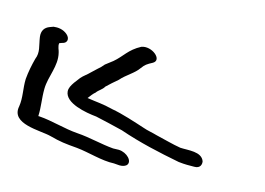

<svg xmlns="http://www.w3.org/2000/svg" viewBox="-116 -465 565 410"><g transform="rotate(-5 166.5 -259.5)"><path d="M-15 -190C5 -176 15 -171 39 -160C64 -148 89 -128 115 -120L126 -115C131 -113 137 -112 142 -114C154 -120 145 -141 128 -148L116 -152C92 -163 68 -180 43 -191C16 -203 -8 -222 -35 -234C-36 -234 -36 -234 -37 -235C-29 -254 -27 -271 -19 -292C-9 -318 15 -337 18 -366C19 -370 17 -380 21 -386H27C38 -384 44 -393 38 -404C32 -415 21 -420 12 -422H4C-8 -422 -16 -416 -19 -403C-23 -384 -21 -370 -33 -357C-42 -344 -50 -331 -57 -316C-65 -296 -66 -277 -76 -259C-98 -223 -35 -204 -15 -190ZM30 -282C23 -257 65 -233 86 -223C102 -213 120 -201 138 -189C175 -159 213 -135 253 -111C267 -104 274 -102 285 -98C298 -93 303 -102 304 -108C304 -129 275 -134 259 -141C243 -150 228 -161 211 -172C203 -178 192 -184 185 -190C167 -204 142 -224 121 -236C102 -249 91 -253 71 -264C77 -268 85 -273 89 -274C96 -279 104 -279 111 -285C120 -289 130 -293 141 -297C157 -306 176 -308 190 -318C199 -324 203 -325 217 -327C237 -331 218 -363 195 -363C166 -359 155 -346 133 -338L114 -332C109 -329 103 -326 97 -324L83 -318C75 -314 66 -312 59 -308L45 -299C38 -294 32 -289 30 -282Z"/></g></svg>

Font: Stray Cat
Style: OpSuObl
Weight: 400
Version: Version 1.0